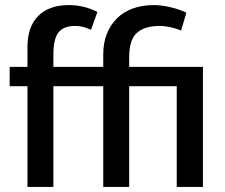

<svg xmlns="http://www.w3.org/2000/svg" viewBox="-20 -735 885 755"><path d="M251 -715Q281 -715 309.5 -708Q338 -701 363 -688L338 -618Q319 -626 305.5 -629.5Q292 -633 275 -633Q230 -633 210 -607.5Q190 -582 190 -521V-472H386V-522Q386 -566 400 -601.5Q414 -637 439.5 -662.5Q465 -688 502 -701.5Q539 -715 584 -715Q615 -715 651 -706.5Q687 -698 713 -685L692 -615Q673 -623 650.5 -628Q628 -633 608 -633Q549 -633 518.5 -606Q488 -579 488 -511V-472H778V0H675V-396H488V0H386V-396H190V0H88V-396H18V-472H88V-550Q88 -630 130.5 -672.5Q173 -715 251 -715Z"/></svg>

Font: Ek Mukta Medium
Style: Regular
Weight: 500
Designer: Girish Dalvi and Yashodeep Gholap
Foundry: Ek Type
Version: Version 2.538;PS 1.002;hotconv 16.6.51;makeotf.lib2.5.65220;